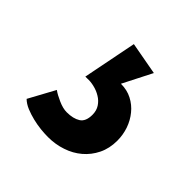

<svg xmlns="http://www.w3.org/2000/svg" viewBox="-76 -73 298 298"><g transform="rotate(45 73.0 76.0)"><path d="M145.5 101.6Q145.5 118.7 138.9 132.1Q132.3 145.5 121.3 154.8Q110.4 164.1 95.9 168.9Q81.5 173.8 65.4 173.8Q58.1 173.8 49.1 172.9Q40 171.9 31 169.7Q22 167.5 13.7 164.1Q5.4 160.6 0 155.3L23.4 112.3Q29.3 116.7 39.8 121.3Q50.3 126 58.6 126Q72.8 126 81.3 120.6Q89.8 115.2 89.8 100.6Q89.8 91.3 85.4 84.7Q81.1 78.1 74.2 74Q67.4 69.8 59.3 67.9Q51.3 65.9 43.9 66.4H40L57.6 -22.5L111.3 -12.7L86.9 35.2Q100.6 35.2 111.3 40.8Q122.1 46.4 129.6 55.7Q137.2 64.9 141.4 76.9Q145.5 88.9 145.5 101.6Z"/></g></svg>

Font: Maiden Orange
Style: Regular
Weight: 400
Designer: Astigmatic (AOETI)
Foundry: Astigmatic (AOETI)
Version: Version 1.001